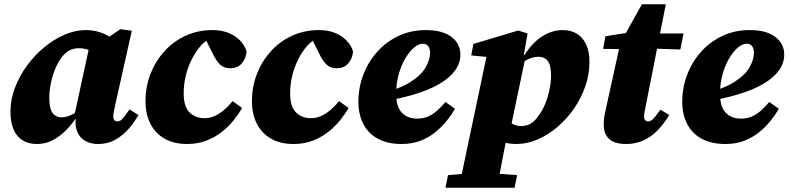

<svg xmlns="http://www.w3.org/2000/svg" viewBox="-20 -659 3710 900"><path d="M153 16Q116 16 88 0Q60 -16 44.5 -50Q29 -84 29 -136Q29 -192 50 -247.5Q71 -303 106.5 -351.5Q142 -400 187.5 -437.5Q233 -475 283 -496.5Q333 -518 381 -518Q406 -518 427.5 -513.5Q449 -509 468 -500.5Q487 -492 504 -480L438 -400Q414 -419 392.5 -426Q371 -433 350 -433Q340 -433 329 -431Q318 -429 307 -423.5Q296 -418 285 -408Q261 -385 244.5 -349Q228 -313 219.5 -273.5Q211 -234 211 -202Q211 -150 226.5 -129.5Q242 -109 269 -109Q284 -109 298.5 -114Q313 -119 326.5 -126.5Q340 -134 353 -143L355 -101H333Q314 -73 287 -46Q260 -19 226.5 -1.5Q193 16 153 16ZM441 16Q393 16 364 -10Q335 -36 334 -85Q334 -88 334 -90.5Q334 -93 334.5 -96Q335 -99 335 -101H325L400 -447H434L544 -522L598 -515L520 -167Q517 -150 514 -137Q511 -124 511 -113Q511 -102 516 -96Q521 -90 531 -90Q544 -90 555.5 -104Q567 -118 587 -146L629 -120Q610 -86 583 -55Q556 -24 520.5 -4Q485 16 441 16Z M857 16Q795 16 751.5 -9Q708 -34 685 -79Q662 -124 662 -185Q662 -252 685 -311.5Q708 -371 749.5 -417.5Q791 -464 849 -491Q907 -518 976 -518Q1016 -518 1048 -506Q1080 -494 1103 -471.5Q1126 -449 1136 -418Q1134 -387 1114.5 -363Q1095 -339 1058 -339Q1030 -339 1011.5 -356.5Q993 -374 976 -410L938 -486H992V-475H959Q935 -462 914 -436Q893 -410 876.5 -376Q860 -342 850.5 -302.5Q841 -263 841 -222Q841 -159 868.5 -132Q896 -105 939 -105Q962 -105 983.5 -114Q1005 -123 1027 -141Q1049 -159 1070 -185L1115 -153Q1099 -125 1075 -95Q1051 -65 1019 -40Q987 -15 946.5 0.5Q906 16 857 16Z M1356 16Q1294 16 1250.5 -9Q1207 -34 1184 -79Q1161 -124 1161 -185Q1161 -252 1184 -311.5Q1207 -371 1248.5 -417.5Q1290 -464 1348 -491Q1406 -518 1475 -518Q1515 -518 1547 -506Q1579 -494 1602 -471.5Q1625 -449 1635 -418Q1633 -387 1613.5 -363Q1594 -339 1557 -339Q1529 -339 1510.5 -356.5Q1492 -374 1475 -410L1437 -486H1491V-475H1458Q1434 -462 1413 -436Q1392 -410 1375.5 -376Q1359 -342 1349.5 -302.5Q1340 -263 1340 -222Q1340 -159 1367.5 -132Q1395 -105 1438 -105Q1461 -105 1482.5 -114Q1504 -123 1526 -141Q1548 -159 1569 -185L1614 -153Q1598 -125 1574 -95Q1550 -65 1518 -40Q1486 -15 1445.5 0.5Q1405 16 1356 16Z M1862 16Q1798 16 1752.5 -8Q1707 -32 1683.5 -77Q1660 -122 1660 -182Q1660 -248 1683 -308.5Q1706 -369 1748 -416Q1790 -463 1848 -490.5Q1906 -518 1977 -518Q2053 -518 2095.5 -486.5Q2138 -455 2138 -403Q2138 -363 2113 -328.5Q2088 -294 2039.5 -265.5Q1991 -237 1920 -216Q1849 -195 1756 -180L1755 -218Q1851 -241 1903 -274Q1955 -307 1975.5 -343.5Q1996 -380 1996 -412Q1996 -432 1987 -443Q1978 -454 1963 -454Q1941 -454 1919 -434.5Q1897 -415 1878 -382Q1859 -349 1848 -307Q1837 -265 1837 -220Q1837 -159 1863.5 -131Q1890 -103 1936 -103Q1963 -103 1985.5 -112.5Q2008 -122 2028.5 -140Q2049 -158 2068 -181L2113 -149Q2098 -123 2075 -94Q2052 -65 2021.5 -40Q1991 -15 1951.5 0.5Q1912 16 1862 16Z M2068 221 2080 162 2195 152H2268L2404 162L2392 221ZM2131 221 2266 -420 2328 -386 2189 -399 2199 -453 2409 -516 2453 -502 2433 -388 2442 -385 2370 -42 2359 -33Q2350 12 2341.5 54.5Q2333 97 2325.5 138Q2318 179 2310 221ZM2402 16Q2364 16 2334.5 6Q2305 -4 2278 -22L2324 -131Q2349 -101 2372 -84.5Q2395 -68 2423 -68Q2436 -68 2450 -72Q2464 -76 2477.5 -86.5Q2491 -97 2504 -116Q2522 -139 2535.5 -172Q2549 -205 2556 -240Q2563 -275 2563 -305Q2563 -354 2547.5 -373.5Q2532 -393 2503 -393Q2488 -393 2472.5 -388Q2457 -383 2443 -375Q2429 -367 2417 -358V-401H2439Q2458 -433 2485 -459.5Q2512 -486 2546 -502Q2580 -518 2619 -518Q2656 -518 2684 -501Q2712 -484 2727.5 -451Q2743 -418 2743 -368Q2743 -310 2723.5 -254Q2704 -198 2670 -149Q2636 -100 2592 -63Q2548 -26 2499 -5Q2450 16 2402 16Z M2807 -430 2818 -489 2962 -512V-502H3184L3169 -427L2954 -434L2951 -428ZM2915 16Q2860 16 2835 -8Q2810 -32 2810 -73Q2810 -103 2816.5 -132.5Q2823 -162 2828 -185L2888 -458L2989 -639H3101L3007 -163Q3004 -148 3001.5 -135.5Q2999 -123 2999 -113Q2999 -102 3004 -96Q3009 -90 3019 -90Q3027 -90 3035 -96Q3043 -102 3052.5 -114Q3062 -126 3076 -145L3117 -120Q3094 -81 3064.5 -50Q3035 -19 2997.5 -1.5Q2960 16 2915 16Z M3380 16Q3316 16 3270.5 -8Q3225 -32 3201.5 -77Q3178 -122 3178 -182Q3178 -248 3201 -308.5Q3224 -369 3266 -416Q3308 -463 3366 -490.5Q3424 -518 3495 -518Q3571 -518 3613.5 -486.5Q3656 -455 3656 -403Q3656 -363 3631 -328.5Q3606 -294 3557.5 -265.5Q3509 -237 3438 -216Q3367 -195 3274 -180L3273 -218Q3369 -241 3421 -274Q3473 -307 3493.5 -343.5Q3514 -380 3514 -412Q3514 -432 3505 -443Q3496 -454 3481 -454Q3459 -454 3437 -434.5Q3415 -415 3396 -382Q3377 -349 3366 -307Q3355 -265 3355 -220Q3355 -159 3381.5 -131Q3408 -103 3454 -103Q3481 -103 3503.5 -112.5Q3526 -122 3546.5 -140Q3567 -158 3586 -181L3631 -149Q3616 -123 3593 -94Q3570 -65 3539.5 -40Q3509 -15 3469.5 0.5Q3430 16 3380 16Z"/></svg>

Font: Source Serif 4 Black
Style: Italic
Weight: 900
Italic angle: -12°
Designer: Frank Grießhammer
Foundry: Adobe Systems Incorporated
Version: Version 4.004;hotconv 1.0.116;makeotfexe 2.5.65601